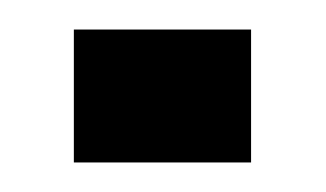

<svg xmlns="http://www.w3.org/2000/svg" viewBox="-20 -110 221 130"><path d="M30 -90H150V0H30Z"/></svg>

Font: Banana Brick
Style: Regular
Weight: 400
Designer: artmaker
Foundry: artmaker
Version: Version 4.000 2011 initial release